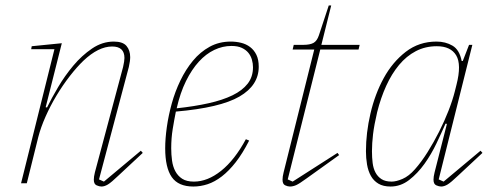

<svg xmlns="http://www.w3.org/2000/svg" viewBox="-20 -670 1813 702"><path d="M351 12Q343 12 333 7.5Q323 3 323 -13Q323 -24 327 -40L430 -425Q435 -447 435 -458Q435 -500 390 -500Q340 -500 285 -448Q261 -425 235 -391.5Q209 -358 186.5 -320.5Q164 -283 146.5 -243.5Q129 -204 120 -169L78 0H57L179 -490H94L96 -501L206 -512L147 -278L152 -277Q168 -310 192.5 -351.5Q217 -393 248 -430Q279 -467 316.5 -492.5Q354 -518 396 -518Q429 -518 442.5 -502Q456 -486 456 -461Q456 -447 451 -425L342 -14L360 -6L495 -119L502 -111L413 -28Q387 -3 374.5 4.5Q362 12 351 12Z M687 12Q632 12 608 -22.5Q584 -57 584 -128Q584 -163 590 -205.5Q596 -248 608 -291.5Q620 -335 639.5 -375.5Q659 -416 685.5 -448Q712 -480 746.5 -499Q781 -518 824 -518Q843 -518 861.5 -513.5Q880 -509 894.5 -498Q909 -487 917.5 -469.5Q926 -452 926 -426Q926 -358 855.5 -317Q785 -276 623 -262Q617 -232 611.5 -198.5Q606 -165 606 -128Q606 -105 609 -83Q612 -61 621 -44Q630 -27 646 -16.5Q662 -6 689 -6Q739 -6 788.5 -45.5Q838 -85 879 -161L891 -156Q867 -109 842 -77Q817 -45 791 -25Q765 -5 739 3.5Q713 12 687 12ZM626 -274Q691 -281 742.5 -292.5Q794 -304 830 -321.5Q866 -339 885.5 -364Q905 -389 905 -424Q905 -438 901 -452Q897 -466 888 -477Q879 -488 864 -495Q849 -502 826 -502Q794 -502 763.5 -487.5Q733 -473 707 -444.5Q681 -416 660 -373.5Q639 -331 626 -274Z M1040 12Q1032 12 1022.5 7.5Q1013 3 1013 -13Q1013 -24 1017 -40L1129 -489H1050L1054 -506H1089Q1113 -506 1126 -513Q1139 -520 1146 -541L1182 -650H1191L1155 -506H1295L1291 -489H1151L1032 -14L1050 -6L1214 -111L1220 -103L1100 -17Q1074 2 1062.5 7Q1051 12 1040 12Z M1408 12Q1381 12 1363.5 1.5Q1346 -9 1336 -27Q1326 -45 1322 -68.5Q1318 -92 1318 -117Q1318 -184 1334.5 -255Q1351 -326 1383 -384.5Q1415 -443 1463.5 -480.5Q1512 -518 1576 -518Q1609 -518 1634.5 -503Q1660 -488 1668 -447H1672L1695 -506H1707L1584 -14L1602 -6L1737 -119L1744 -111L1655 -28Q1629 -3 1616.5 4.5Q1604 12 1593 12Q1585 12 1575 7.5Q1565 3 1565 -13Q1565 -24 1569 -40L1614 -217L1609 -218Q1595 -186 1576 -146Q1557 -106 1532 -71Q1507 -36 1476 -12Q1445 12 1408 12ZM1412 -6Q1429 -6 1452 -16Q1475 -26 1497 -51Q1521 -78 1543.5 -114Q1566 -150 1585.5 -188.5Q1605 -227 1620 -265.5Q1635 -304 1643 -336L1649 -360Q1668 -434 1648 -467.5Q1628 -501 1577 -501Q1535 -501 1500.5 -483Q1466 -465 1439 -432.5Q1412 -400 1392 -356Q1372 -312 1359 -260Q1348 -213 1344 -179.5Q1340 -146 1340 -117Q1340 -94 1342.5 -74Q1345 -54 1353 -39Q1361 -24 1375 -15Q1389 -6 1412 -6Z"/></svg>

Font: IBM Plex Serif Thin
Style: Italic
Weight: 100
Italic angle: -14°
Designer: Mike Abbink, Paul van der Laan, Pieter van Rosmalen
Foundry: Bold Monday
Version: Version 3.001